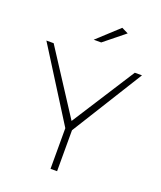

<svg xmlns="http://www.w3.org/2000/svg" viewBox="-165 -1025 943 1127"><g transform="rotate(20 306.5 -461.0)"><path d="M314 -798.8H267.1L400.9 -921.9L441.9 -901.9ZM329.1 -255.9V0H288.1V-253.9L7.8 -699.2H53.2L308.1 -306.2L560.1 -699.2H605Z"/></g></svg>

Font: Montserrat Ultra Light
Style: Regular
Weight: 200
Designer: Julieta Ulanovsky
Foundry: Julieta Ulanovsky
Version: Version 3.001;PS 003.001;hotconv 1.0.70;makeotf.lib2.5.58329